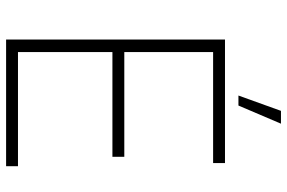

<svg xmlns="http://www.w3.org/2000/svg" viewBox="-172 -746 919 614"><g transform="rotate(90 287.0 -439.5)"><path d="M376 -879H335L286 -743H318ZM107 0H512V-38H147V-340H482V-378H147V-662H502V-700H107Z"/></g></svg>

Font: Fixel Display ExtraLight
Style: Regular
Weight: 200
Designer: AlfaBravo + MacPaw
Foundry: Kyrylo Tkachov, Marchela Mozhyna, Serhii Makarenko, Maria Weinstein, Zakhar Kryvoshyya
Version: Version 1.211